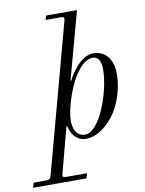

<svg xmlns="http://www.w3.org/2000/svg" viewBox="-175 -781 816 1083"><g transform="rotate(-10 232.5 -240.0)"><path d="M200 -104C200 -152 224 -236 250 -294C286 -374 333 -432 384 -432C420 -432 430 -392 430 -359C430 -287 407 -197 374 -124C353 -78 313 -12 267 -12C226 -12 200 -44 200 -104ZM-75 232H231L239 204H117C101 204 98 198 102 182L171 -78L175 -76C190 -12 229 12 267 12C333 12 398 -38 443 -109C467 -147 502 -228 502 -319C502 -400 462 -456 390 -456C320 -456 262 -368 242 -325L238 -327L343 -712H166L159 -688H247C262 -688 268 -683 263 -666L34 182C30 198 23 204 7 204H-67Z"/></g></svg>

Font: Old Standard
Style: Italic
Weight: 400
Italic angle: -15.2°
Designer: Alexey Kryukov <alexios@thessalonica.org.ru>
Version: Version 2.0